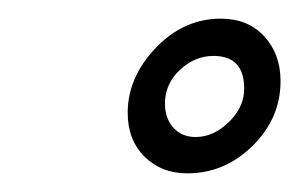

<svg xmlns="http://www.w3.org/2000/svg" viewBox="-20 -744 321 206"><path d="M117 -623Q117 -661 147 -692.5Q177 -724 217 -724Q246 -724 263.5 -705Q281 -686 281 -657Q281 -617 251 -587.5Q221 -558 181 -558Q153 -558 135 -576Q117 -594 117 -623ZM242 -649Q242 -684 209 -684Q189 -684 173 -669Q157 -654 157 -633Q157 -617 166 -607Q175 -597 190 -597Q209 -597 225.5 -613Q242 -629 242 -649Z"/></svg>

Font: Raleway-v4020
Style: Italic
Weight: 400
Italic angle: -12°
Designer: Matt McInerney, Pablo Impallari, Rodrigo Fuenzalida
Foundry: Matt McInerney, Pablo Impallari, Rodrigo Fuenzalida
Version: Version 4.020;PS 004.020;hotconv 1.0.88;makeotf.lib2.5.64775